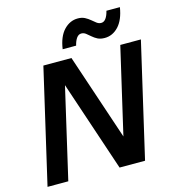

<svg xmlns="http://www.w3.org/2000/svg" viewBox="-130 -1032 1046 1143"><g transform="rotate(-15 392.5 -461.0)"><path d="M21 0 184 -704H357L535 -173L658 -704H785L622 0H465L278 -558L149 0ZM714 -922Q702 -846 665.5 -807Q629 -768 580 -768Q554 -768 536.5 -777Q519 -786 505 -798.5Q491 -811 478.5 -820.5Q466 -830 451 -830Q434 -830 422 -813.5Q410 -797 403 -768H320Q331 -844 368 -883Q405 -922 454 -922Q479 -922 497 -912.5Q515 -903 529 -891Q543 -879 555.5 -869.5Q568 -860 583 -860Q600 -860 612 -876.5Q624 -893 631 -922Z"/></g></svg>

Font: Prodigy Sans SemiBold
Style: Italic
Weight: 600
Italic angle: -13°
Designer: Wei Huang
Foundry: Wei Huang
Version: Version 1.003; ttfautohint (v1.8.3)